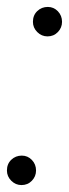

<svg xmlns="http://www.w3.org/2000/svg" viewBox="-20 -529 199 554"><path d="M42 5Q25 5 12.5 -7.5Q0 -20 0 -37Q0 -56 12.5 -68Q25 -80 43 -80Q60 -80 72 -67.5Q84 -55 84 -37Q84 -20 72 -7.5Q60 5 42 5ZM117 -424Q100 -424 87.5 -436.5Q75 -449 75 -466Q75 -485 87.5 -497Q100 -509 118 -509Q135 -509 147 -496.5Q159 -484 159 -466Q159 -449 147 -436.5Q135 -424 117 -424Z"/></svg>

Font: DM Sans 28pt ExtraLight
Style: Italic
Weight: 250
Italic angle: -10°
Version: Version 4.004;gftools[0.9.30]